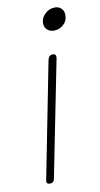

<svg xmlns="http://www.w3.org/2000/svg" viewBox="-80 -722 392 754"><g transform="rotate(-10 115.5 -345.0)"><path d="M139 -631Q139 -652 156 -668Q173 -684 195 -684Q211 -684 221 -674Q231 -664 231 -648Q231 -624 214.5 -609.5Q198 -595 177 -595Q160 -595 149.5 -605Q139 -615 139 -631ZM44 -21 135 -484Q139 -504 155 -504Q165 -504 167 -497.5Q169 -491 167 -484L75 -22Q72 -6 57 -6Q41 -6 44 -21Z"/></g></svg>

Font: Mali ExtraLight
Style: Italic
Weight: 275
Italic angle: -10°
Version: Version 1.000; ttfautohint (v1.6)